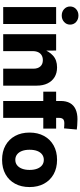

<svg xmlns="http://www.w3.org/2000/svg" viewBox="538 -1330 804 1920"><g transform="rotate(90 940.0 -370.0)"><path d="M50.8 0V-529.3H220.2V0ZM135.3 -585.4Q96.7 -585.4 70.8 -609.4Q44.9 -633.3 44.9 -668.9Q44.9 -705.1 70.8 -728.8Q96.7 -752.4 135.3 -752.4Q173.8 -752.4 200 -728.8Q226.1 -705.1 226.1 -668.9Q226.1 -633.3 200 -609.4Q173.8 -585.4 135.3 -585.4Z M491.2 -293.9V0H321.8V-529.3H485.4L486.8 -391.1H469.7Q492.2 -458 536.4 -498.3Q580.6 -538.6 653.8 -538.6Q710.4 -538.6 751.2 -513.7Q792 -488.8 814.2 -443.1Q836.4 -397.5 836.4 -334.5V0H667V-300.3Q667 -346.2 644.5 -371.3Q622.1 -396.5 581.1 -396.5Q554.2 -396.5 533.9 -385Q513.7 -373.5 502.4 -350.8Q491.2 -328.1 491.2 -293.9Z M1266.1 -529.3V-400.9H896.5V-529.3ZM989.7 0V-573.7Q989.7 -630.9 1011 -668.2Q1032.2 -705.6 1073.2 -724.1Q1114.3 -742.7 1172.4 -742.7Q1204.6 -742.7 1233.6 -740.2Q1262.7 -737.8 1275.4 -735.8L1263.7 -608.4Q1255.4 -609.4 1240.5 -610.4Q1225.6 -611.3 1212.9 -611.3Q1183.1 -611.3 1170.9 -598.4Q1158.7 -585.4 1158.7 -558.1V0Z M1578.1 11.2Q1495.6 11.2 1434.3 -22.9Q1373 -57.1 1339.4 -118.9Q1305.7 -180.7 1305.7 -263.7Q1305.7 -346.2 1339.4 -408Q1373 -469.7 1434.3 -504.2Q1495.6 -538.6 1578.1 -538.6Q1661.1 -538.6 1722.4 -504.2Q1783.7 -469.7 1817.1 -408Q1850.6 -346.2 1850.6 -263.7Q1850.6 -180.7 1817.1 -118.9Q1783.7 -57.1 1722.4 -22.9Q1661.1 11.2 1578.1 11.2ZM1578.1 -121.1Q1609.4 -121.1 1631.8 -138.4Q1654.3 -155.8 1666.7 -187.7Q1679.2 -219.7 1679.2 -263.7Q1679.2 -308.6 1666.7 -340.3Q1654.3 -372.1 1631.8 -389.2Q1609.4 -406.2 1578.1 -406.2Q1547.9 -406.2 1524.9 -389.2Q1502 -372.1 1489.7 -340.3Q1477.5 -308.6 1477.5 -263.7Q1477.5 -219.7 1489.7 -187.7Q1502 -155.8 1524.7 -138.4Q1547.4 -121.1 1578.1 -121.1Z"/></g></svg>

Font: Inter 24pt ExtraBold
Style: Regular
Weight: 800
Designer: Rasmus Andersson
Foundry: rsms
Version: Version 4.001;git-66647c0bb